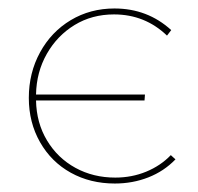

<svg xmlns="http://www.w3.org/2000/svg" viewBox="-20 -430 466 453"><path d="M394 -54Q367 -26 330 -11.5Q293 3 251 3Q193 3 147 -22.5Q101 -48 74.5 -94.5Q48 -141 48 -199Q48 -258 74.5 -306.5Q101 -355 147 -382.5Q193 -410 250 -410Q328 -410 384 -359L374 -346Q322 -396 249 -396Q197 -396 156 -371Q115 -346 90.5 -303Q66 -260 65 -207H322L321 -193H65Q66 -140 91 -98.5Q116 -57 158 -34Q200 -11 252 -11Q291 -11 325 -25Q359 -39 383 -64Z"/></svg>

Font: Ysabeau Thin
Style: Regular
Weight: 200
Designer: Christian Thalmann (Catharsis Fonts)
Version: Version 0.003